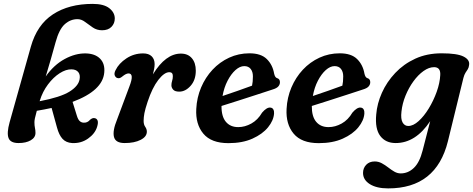

<svg xmlns="http://www.w3.org/2000/svg" viewBox="-20 -744 2493 1012"><path d="M167 -43.5Q167 -19 142 -4.5Q117 10 78 10Q35 10 25 -16.5Q15 -43 30.5 -99L142.5 -497.5Q175 -613.5 259.2 -668.5Q343.5 -723.5 468.5 -723.5Q527 -723.5 556 -700.8Q585 -678 585 -646.5Q585 -620.5 567.5 -602.5Q550 -584.5 518 -584.5Q490.5 -584.5 469 -599.2Q447.5 -614 428.2 -628.5Q409 -643 388.5 -643Q351 -643 321.2 -616.2Q291.5 -589.5 273 -521.5Q261 -476.5 247.2 -429.5Q233.5 -382.5 221 -341Q264 -402 320.8 -432.8Q377.5 -463.5 431.5 -462.5Q481 -461.5 507.5 -434.8Q534 -408 529.5 -361.5Q521 -266 362.5 -207L385 -134.5Q391 -114.5 399.8 -106.2Q408.5 -98 420 -97.5Q440.5 -95.5 455 -113Q468.5 -124.5 480 -121Q490.5 -119 494.5 -108.2Q498.5 -97.5 492 -76Q481 -39.5 444 -13.5Q407 12.5 360 10Q328 8 309.5 -12.2Q291 -32.5 280.5 -71.5L252 -175Q215.5 -167 174 -160Q166.5 -132.5 164 -120.5Q161.5 -108.5 161.5 -100Q161.5 -82 164.2 -70Q167 -58 167 -43.5ZM190 -214 189 -210.5Q299 -231.5 346.2 -261Q393.5 -290.5 399.5 -326Q404 -350 392.5 -364Q381 -378 357.5 -378.5Q328 -379.5 294.5 -358Q261 -336.5 232.8 -298.8Q204.5 -261 190 -214Z M602.5 -332Q591 -333 585.5 -344.8Q580 -356.5 589 -374Q606.5 -410 646.2 -436.2Q686 -462.5 734.5 -462.5Q764 -462.5 779.5 -447.2Q795 -432 795 -406Q795 -394.5 792.5 -381Q790 -367.5 786 -352Q853 -461.5 933.5 -461.5Q970.5 -461.5 991.2 -437.2Q1012 -413 1012 -371.5Q1012 -322.5 984.8 -291.8Q957.5 -261 925 -261Q902 -261 892.8 -271.5Q883.5 -282 883.5 -294.5Q883.5 -306.5 887.2 -317.8Q891 -329 891 -343Q891 -363.5 872.5 -363.5Q846 -363.5 814.2 -322.5Q782.5 -281.5 758 -207.5Q745.5 -170 741.2 -147.8Q737 -125.5 737 -107Q737 -87.5 745.5 -75.5Q754 -63.5 754 -50Q754 -23.5 721.2 -6.8Q688.5 10 637 10Q589 10 580.8 -22.2Q572.5 -54.5 597 -114L662 -288Q689 -357 657.5 -357Q644.5 -357 625 -341Q612 -330 602.5 -332Z M1424.5 -145.5Q1422 -109 1392.8 -73Q1363.5 -37 1310.5 -13.2Q1257.5 10.5 1184 10.5Q1093.5 10.5 1051.8 -39.5Q1010 -89.5 1014.5 -170Q1017.5 -230 1040 -283Q1062.5 -336 1100.2 -376.5Q1138 -417 1187.8 -440Q1237.5 -463 1295 -463Q1355.5 -463 1386.2 -432.8Q1417 -402.5 1425 -355.5Q1429.5 -336 1439.5 -332.5Q1455 -328.5 1455.5 -312Q1456 -299 1447.2 -288.8Q1438.5 -278.5 1416 -272Q1381 -260.5 1332.8 -244.8Q1284.5 -229 1235 -213.2Q1185.5 -197.5 1147.5 -185.5Q1147 -130 1170.5 -102Q1194 -74 1235.5 -74Q1271 -74 1305 -93Q1339 -112 1361.5 -150.5Q1386 -179 1405 -177Q1416 -176 1420.8 -167Q1425.5 -158 1424.5 -145.5ZM1267.5 -395.5Q1244.5 -395.5 1221.2 -374.8Q1198 -354 1179.5 -318.5Q1161 -283 1153 -238Q1189.5 -250.5 1232.5 -265.2Q1275.5 -280 1308.5 -292.5Q1313 -312 1313 -341.5Q1313 -366 1301.2 -380.8Q1289.5 -395.5 1267.5 -395.5Z M1900.5 -145.5Q1898 -109 1868.8 -73Q1839.5 -37 1786.5 -13.2Q1733.5 10.5 1660 10.5Q1569.5 10.5 1527.8 -39.5Q1486 -89.5 1490.5 -170Q1493.5 -230 1516 -283Q1538.5 -336 1576.2 -376.5Q1614 -417 1663.8 -440Q1713.5 -463 1771 -463Q1831.5 -463 1862.2 -432.8Q1893 -402.5 1901 -355.5Q1905.5 -336 1915.5 -332.5Q1931 -328.5 1931.5 -312Q1932 -299 1923.2 -288.8Q1914.5 -278.5 1892 -272Q1857 -260.5 1808.8 -244.8Q1760.5 -229 1711 -213.2Q1661.5 -197.5 1623.5 -185.5Q1623 -130 1646.5 -102Q1670 -74 1711.5 -74Q1747 -74 1781 -93Q1815 -112 1837.5 -150.5Q1862 -179 1881 -177Q1892 -176 1896.8 -167Q1901.5 -158 1900.5 -145.5ZM1743.5 -395.5Q1720.5 -395.5 1697.2 -374.8Q1674 -354 1655.5 -318.5Q1637 -283 1629 -238Q1665.5 -250.5 1708.5 -265.2Q1751.5 -280 1784.5 -292.5Q1789 -312 1789 -341.5Q1789 -366 1777.2 -380.8Q1765.5 -395.5 1743.5 -395.5Z M2341 0Q2279.5 249 2026 249Q1965 249 1929.2 226.5Q1893.5 204 1893.5 167.5Q1893.5 142 1910.2 124.5Q1927 107 1955 107Q1975 107 1992.5 116.5Q2010 126 2026 138.5Q2042 151 2058.2 160.5Q2074.5 170 2092 170Q2131 170 2161.2 141.2Q2191.5 112.5 2207.5 49.5L2247.5 -105.5Q2171 10 2065.5 10Q2012.5 10 1984.2 -27.5Q1956 -65 1963 -140.5Q1967.5 -198 1993 -255Q2018.5 -312 2063 -359.2Q2107.5 -406.5 2169 -434.8Q2230.5 -463 2308 -463Q2389.5 -463 2423.2 -446Q2457 -429 2452.5 -401.5Q2451 -387.5 2445.5 -379Q2440 -370.5 2433.5 -360.5Q2427 -350.5 2422.5 -333ZM2096 -155.5Q2091.5 -117 2102 -98.5Q2112.5 -80 2132 -80Q2158 -80 2186.5 -105.8Q2215 -131.5 2240 -172.5Q2265 -213.5 2281.8 -260.2Q2298.5 -307 2300.5 -348.5Q2303 -390 2268 -390Q2241 -390 2212.5 -369.8Q2184 -349.5 2159.2 -315.5Q2134.5 -281.5 2117.5 -240Q2100.5 -198.5 2096 -155.5Z"/></svg>

Font: Fraunces 72pt SuperSoft SemiBold
Style: Italic
Weight: 600
Italic angle: -16°
Version: Version 1.000;[b76b70a41]